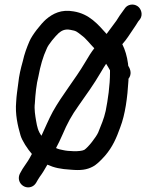

<svg xmlns="http://www.w3.org/2000/svg" viewBox="-20 -758 691 843"><path d="M543 -469C543 -472.3 542.7 -475.7 542 -479C537.8 -510.6 529.4 -539.3 517 -564C527 -575.3 535.3 -586 542 -596C557.2 -619.6 572.7 -640.1 587 -664L595 -674C608.4 -693.4 600.1 -719.5 584.5 -730.5C565.2 -744.1 539 -738.1 528 -721C520.4 -710.2 512.7 -699.6 505 -689L491 -667C477 -647.8 463.4 -629.5 448 -609C410 -651.2 372.2 -697.1 303 -708C249.3 -717.8 212.1 -698.6 182 -673C160 -653.5 120.9 -604.6 109 -576C97.1 -547.9 87.5 -522.6 80 -489C70.5 -455 64 -428.4 60 -391C56.2 -359.3 52.5 -341.3 51 -311C46 -256.5 57.8 -205.9 70 -164C76.9 -139.9 101.3 -103.3 120 -82C113.3 -69.3 107.7 -59.3 103 -52C92.6 -35.1 80.1 -20.3 72 -4L67 5C50.5 40.3 84.1 73.8 117 62.5C138.4 55.1 141.4 35.8 154 19C166.7 2.1 176.3 -14.3 188 -35C219.1 -21.2 245.2 -15.8 290 -13C334.5 -9 360.7 -12.1 388.5 -27C402.2 -34.3 419.7 -50 441 -74C474.6 -113.1 491 -151.8 508 -199C529.8 -255.7 539.6 -329.6 544 -405V-412C559 -430.7 554 -452.5 543 -469ZM463 -449V-441C463 -382.3 453.8 -320.1 444 -271C436.1 -234.9 424.2 -209.7 411 -176C402 -156.1 367.2 -110.8 350 -100C331.7 -90.8 278.2 -93.7 257 -99C246.5 -100.8 235.1 -103.5 226 -108C235.3 -125.3 244.7 -144.7 254 -166C275.1 -215.7 293.7 -250.2 325 -294C360.8 -344.9 391.2 -386.6 423 -441C431 -455 438.7 -467.3 446 -478C451.2 -469.4 457.9 -459.2 462 -451C462 -450.3 462.3 -449.7 463 -449ZM162 -162C147.2 -182.2 143.1 -200.5 138.5 -227.5C134.7 -249.6 129.7 -279.5 133 -304C135.2 -343.2 139.7 -388.8 149 -424C156.8 -467.1 168.8 -509.6 185 -544C191.7 -562.8 223.9 -600 237 -612C250.1 -623.7 265.4 -631.7 289 -627C316 -622.8 319.2 -617.4 338 -603C358.6 -588.3 376.1 -563.9 394 -546C382 -530.7 368.3 -509.7 353 -483C309.5 -409.2 253.5 -342.3 212 -268C194.1 -235.2 178.1 -196.2 162 -162Z"/></svg>

Font: HoneyBee
Style: Bd
Weight: 700
Foundry: Cannot Into Space Fonts
Version: Version 0.89